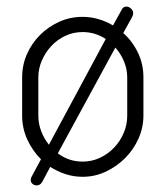

<svg xmlns="http://www.w3.org/2000/svg" viewBox="-20 -529 501 581"><path d="M230 -478Q255 -478 278.5 -471Q302 -464 322 -452L349 -501Q353 -509 363 -509Q370 -509 376.5 -503Q383 -497 383 -489Q383 -483 379 -476L353 -429Q381 -404 397.5 -369.5Q414 -335 414 -295V-179Q414 -143 399 -109.5Q384 -76 358.5 -50.5Q333 -25 300 -9.5Q267 6 230 6Q203 6 178.5 -2Q154 -10 132 -24L108 21Q102 32 91 32Q84 32 78.5 27.5Q73 23 73 15Q73 10 76 5L104 -47Q78 -73 62.5 -107Q47 -141 47 -179V-295Q47 -332 61.5 -365Q76 -398 101 -423Q126 -448 159 -463Q192 -478 230 -478ZM365 -295Q365 -319 355.5 -342.5Q346 -366 329 -385L155 -65Q188 -40 230 -40Q258 -40 282.5 -51.5Q307 -63 325.5 -82.5Q344 -102 354.5 -127Q365 -152 365 -179ZM96 -179Q96 -155 104.5 -132.5Q113 -110 128 -91L300 -411Q268 -432 230 -432Q202 -432 177.5 -420.5Q153 -409 135 -389.5Q117 -370 106.5 -345.5Q96 -321 96 -295Z"/></svg>

Font: AkaAcidDosis
Style: Light
Weight: 300
Designer: Edgar Tolentino, Pablo Impallari, Igino Marini, Aka-Acid
Foundry: Edgar Tolentino, Pablo Impallari, Igino Marini, Aka-Acid
Version: Version 1.007